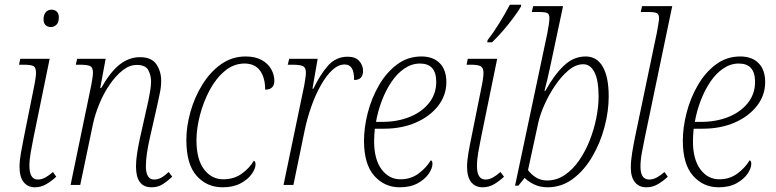

<svg xmlns="http://www.w3.org/2000/svg" viewBox="-20 -786 3297 816"><path d="M196 -671Q183 -671 174 -679Q165 -687 165 -704Q165 -723 174.5 -734Q184 -745 199 -745Q212 -745 221 -737Q230 -729 230 -712Q230 -690 219.5 -680.5Q209 -671 196 -671ZM129 10Q98 10 80.5 -12Q63 -34 63 -77Q63 -103 69 -136.5Q75 -170 82 -205L127 -429Q129 -440 131 -453.5Q133 -467 133 -476Q133 -499 122.5 -505Q112 -511 79 -511H61L66 -536H191L122 -199Q116 -170 110.5 -138Q105 -106 105 -81Q105 -23 141 -23Q157 -23 172.5 -31.5Q188 -40 205 -55L219 -35Q200 -17 177 -3.5Q154 10 129 10Z M624 10Q558 10 558 -78Q558 -103 562.5 -133Q567 -163 575 -200L604 -329Q607 -340 611 -360Q615 -380 618.5 -401.5Q622 -423 622 -440Q622 -465 610.5 -487.5Q599 -510 561 -510Q530 -510 501 -487Q472 -464 446.5 -427Q421 -390 403 -346.5Q385 -303 376 -263L321 0H280L368 -425Q370 -437 372.5 -451.5Q375 -466 375 -477Q375 -499 363.5 -505Q352 -511 318 -511H302L308 -536H429L406 -412H410Q450 -482 489.5 -512.5Q529 -543 575 -543Q624 -543 644.5 -513Q665 -483 665 -442Q665 -416 658.5 -386.5Q652 -357 647 -333L616 -196Q609 -165 604.5 -135Q600 -105 600 -80Q600 -23 635 -23Q651 -23 665.5 -31Q680 -39 697 -55L712 -35Q692 -16 671.5 -3Q651 10 624 10Z M926 10Q859 10 815.5 -39Q772 -88 772 -191Q772 -249 789.5 -311Q807 -373 840 -426.5Q873 -480 919.5 -513Q966 -546 1024 -546Q1065 -546 1092 -531Q1119 -516 1132.5 -492Q1146 -468 1146 -443Q1146 -405 1107 -405Q1107 -456 1085 -486Q1063 -516 1019 -516Q973 -516 935 -484Q897 -452 870.5 -402Q844 -352 829.5 -295.5Q815 -239 815 -190Q815 -109 847 -66.5Q879 -24 929 -24Q974 -24 1007 -47.5Q1040 -71 1059 -103Q1066 -100 1066 -87Q1066 -69 1049.5 -46Q1033 -23 1002 -6.5Q971 10 926 10Z M1273 -423Q1275 -436 1277.5 -451Q1280 -466 1280 -477Q1280 -499 1267.5 -505Q1255 -511 1222 -511H1203L1209 -536H1330L1308 -409H1312Q1341 -470 1374.5 -507.5Q1408 -545 1458 -545Q1491 -545 1507 -526.5Q1523 -508 1523 -485Q1523 -446 1485 -446Q1485 -481 1475 -496.5Q1465 -512 1445 -512Q1418 -512 1392.5 -488.5Q1367 -465 1344 -424.5Q1321 -384 1303 -333Q1285 -282 1274 -228L1227 0H1185Z M1679 10Q1614 10 1570.5 -39Q1527 -88 1527 -188Q1527 -244 1543 -306.5Q1559 -369 1590.5 -423.5Q1622 -478 1667.5 -512Q1713 -546 1771 -546Q1821 -546 1849 -517.5Q1877 -489 1877 -437Q1877 -381 1842 -336Q1807 -291 1747 -265Q1687 -239 1612 -239H1573Q1572 -230 1571 -214Q1570 -198 1570 -186Q1570 -109 1601.5 -66.5Q1633 -24 1682 -24Q1726 -24 1759 -48.5Q1792 -73 1811 -105Q1818 -102 1818 -90Q1818 -71 1802 -47.5Q1786 -24 1755 -7Q1724 10 1679 10ZM1604 -268Q1669 -268 1721 -289Q1773 -310 1803.5 -348.5Q1834 -387 1834 -438Q1834 -516 1765 -516Q1730 -516 1699 -495Q1668 -474 1644 -438.5Q1620 -403 1603 -358.5Q1586 -314 1578 -268Z M2031 10Q2000 10 1982.5 -12Q1965 -34 1965 -77Q1965 -103 1971 -137.5Q1977 -172 1984 -205L2029 -429Q2036 -465 2034.5 -482.5Q2033 -500 2020.5 -505.5Q2008 -511 1981 -511H1963L1968 -536H2093L2024 -199Q2018 -170 2012.5 -138Q2007 -106 2007 -81Q2007 -23 2043 -23Q2059 -23 2074.5 -31.5Q2090 -40 2107 -55L2122 -35Q2103 -17 2080.5 -3.5Q2058 10 2031 10ZM2051 -606 2052 -615Q2076 -646 2101 -686Q2126 -726 2147 -766H2195L2194 -758Q2181 -736 2160.5 -708.5Q2140 -681 2116.5 -654Q2093 -627 2071 -606Z M2307 10Q2275 10 2249.5 -2.5Q2224 -15 2210 -30L2183 3H2169L2306 -644Q2315 -690 2315 -709Q2315 -726 2306 -730.5Q2297 -735 2270 -735H2240L2246 -760H2373L2318 -501Q2312 -472 2305.5 -445.5Q2299 -419 2294 -400H2298Q2334 -466 2375.5 -506Q2417 -546 2469 -546Q2517 -546 2542 -502Q2567 -458 2567 -376Q2567 -313 2549 -245.5Q2531 -178 2497 -120Q2463 -62 2415 -26Q2367 10 2307 10ZM2305 -19Q2346 -19 2380.5 -42.5Q2415 -66 2441.5 -104.5Q2468 -143 2486.5 -190Q2505 -237 2514.5 -285.5Q2524 -334 2524 -375Q2524 -445 2506.5 -479Q2489 -513 2459 -513Q2427 -513 2396 -487Q2365 -461 2338.5 -421.5Q2312 -382 2293.5 -340Q2275 -298 2268 -266L2224 -63Q2238 -44 2258.5 -31.5Q2279 -19 2305 -19Z M2727 10Q2696 10 2678.5 -11.5Q2661 -33 2661 -73Q2661 -102 2666.5 -136Q2672 -170 2679 -204L2772 -649Q2775 -666 2778 -683.5Q2781 -701 2781 -708Q2781 -726 2771 -730.5Q2761 -735 2734 -735H2703L2709 -760H2837L2720 -199Q2714 -170 2708 -137.5Q2702 -105 2702 -78Q2702 -23 2739 -23Q2755 -23 2771 -31.5Q2787 -40 2804 -55L2818 -35Q2799 -17 2776.5 -3.5Q2754 10 2727 10Z M3034 10Q2969 10 2925.5 -39Q2882 -88 2882 -188Q2882 -244 2898 -306.5Q2914 -369 2945.5 -423.5Q2977 -478 3022.5 -512Q3068 -546 3126 -546Q3176 -546 3204 -517.5Q3232 -489 3232 -437Q3232 -381 3197 -336Q3162 -291 3102 -265Q3042 -239 2967 -239H2928Q2927 -230 2926 -214Q2925 -198 2925 -186Q2925 -109 2956.5 -66.5Q2988 -24 3037 -24Q3081 -24 3114 -48.5Q3147 -73 3166 -105Q3173 -102 3173 -90Q3173 -71 3157 -47.5Q3141 -24 3110 -7Q3079 10 3034 10ZM2959 -268Q3024 -268 3076 -289Q3128 -310 3158.5 -348.5Q3189 -387 3189 -438Q3189 -516 3120 -516Q3085 -516 3054 -495Q3023 -474 2999 -438.5Q2975 -403 2958 -358.5Q2941 -314 2933 -268Z"/></svg>

Font: Noto Serif SemiCondensed ExtraLight
Style: Italic
Weight: 200
Width: 4
Italic angle: -12°
Designer: Monotype Design Team
Foundry: Monotype Imaging Inc.
Version: Version 2.013